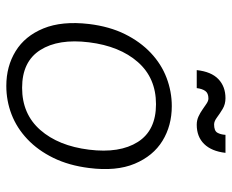

<svg xmlns="http://www.w3.org/2000/svg" viewBox="-83 -639 734 608"><g transform="rotate(90 284.0 -335.0)"><path d="M252 12Q190 12 142 -17.5Q94 -47 70 -105.5Q46 -164 56 -250Q64 -315 88 -363.5Q112 -412 147.5 -445.5Q183 -479 226.5 -495.5Q270 -512 316 -512Q378 -512 426 -482.5Q474 -453 498.5 -394.5Q523 -336 512 -250Q504 -186 480 -137Q456 -88 420.5 -54.5Q385 -21 342 -4.5Q299 12 252 12ZM258 -38Q341 -38 391.5 -95.5Q442 -153 454 -250Q466 -347 429.5 -404.5Q393 -462 310 -462Q227 -462 176.5 -404.5Q126 -347 114 -250Q102 -153 138.5 -95.5Q175 -38 258 -38ZM292 -628Q275 -628 268 -618Q261 -608 259 -591H202Q207 -637 230.5 -659.5Q254 -682 291 -682Q310 -682 325 -673Q340 -664 352 -655Q364 -646 374 -646Q394 -646 400 -656Q406 -666 407 -682H464Q459 -638 436 -614.5Q413 -591 375 -591Q361 -591 349 -596.5Q337 -602 326.5 -609.5Q316 -617 307.5 -622.5Q299 -628 292 -628Z"/></g></svg>

Font: Inclusive Sans Light
Style: Italic
Weight: 300
Italic angle: -7°
Designer: Olivia King
Foundry: Olivia King
Version: Version 2.004